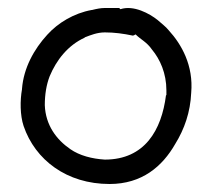

<svg xmlns="http://www.w3.org/2000/svg" viewBox="-20 -480 530 480"><path d="M35 -257C30 -229 30 -192 39 -165C68 -80 147 -20 254 -20C335 -20 386 -64 418 -120C441 -157 456 -200 458 -248C464 -316 434 -369 402 -404C394 -414 385 -420 374 -430C354 -446 314 -468 281 -457L278 -460H242C232 -460 222 -458 210 -455H209C165 -447 125 -423 98 -393C65 -357 39 -310 35 -258ZM92 -217C92 -244 96 -268 104 -289C121 -330 150 -367 192 -386V-387H193C206 -392 223 -399 242 -399C266 -399 288 -396 312 -391C314 -391 317 -393 319 -394C332 -381 347 -375 360 -356C380 -332 396 -297 396 -254V-242H395C384 -155 342 -81 242 -81C210 -83 179 -91 156 -107C121 -131 94 -167 92 -217Z"/></svg>

Font: SolarCharger
Style: 350
Weight: 300
Designer: Mew Too
Foundry: Cannot Into Space Fonts/KineticPlasma Fonts
Version: Version 1.100